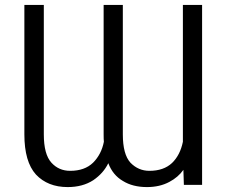

<svg xmlns="http://www.w3.org/2000/svg" viewBox="-20 -749 920 780"><path d="M359 -17Q316 11 255 11Q174 11 126 -40Q79 -92 79 -203V-729H158V-203Q158 -122 189 -88Q219 -55 265 -55Q324 -55 358 -88Q392 -122 402 -173Q401 -183 401 -203V-729H479V-203Q479 -122 510 -88Q542 -55 587 -55Q645 -55 679 -87Q712 -119 723 -173V-729H801V2H727L725 -59Q704 -29 668 -10Q629 11 577 11Q519 11 479 -14Q438 -38 420 -86Q400 -45 359 -17Z"/></svg>

Font: Sinter Normal
Style: Regular
Weight: 350
Foundry: Adobe & rsms
Version: Version 1.000